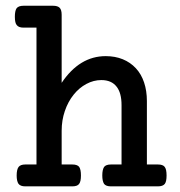

<svg xmlns="http://www.w3.org/2000/svg" viewBox="-20 -661 640 681"><path d="M109.4 -563H63.5Q46.4 -563 39.6 -571.8Q32.7 -579.1 32.7 -601.6Q32.7 -622.1 38.6 -631.3Q45.4 -640.6 63.5 -640.6H168Q184.6 -640.6 191.7 -633.3Q198.7 -626 198.7 -608.4V-367.2Q262.2 -461.9 355 -461.9Q388.2 -461.9 415.3 -450.9Q442.4 -439.9 461.9 -418.9Q481 -398.4 491 -368.7Q501 -338.9 501 -302.7V-77.6H540Q557.6 -77.6 564 -69.3Q570.8 -61 570.8 -38.6Q570.8 -17.1 564.5 -8.8Q557.6 0 540 0H373.5Q356 0 349.1 -8.8Q342.8 -19 342.8 -38.6Q342.8 -58.6 349.1 -68.8Q356 -77.6 373.5 -77.6H411.1V-288.1Q411.1 -331.5 393.6 -353.5Q375.5 -377 339.4 -377Q312 -377 286.4 -363.3Q260.7 -349.6 241.2 -325.2Q221.2 -300.3 210 -267.3Q198.7 -234.4 198.7 -197.3V-77.6H236.3Q253.9 -77.6 260.7 -69.3Q267.1 -60.1 267.1 -38.6Q267.1 -16.6 260.3 -8.3Q253.9 0 236.3 0H69.8Q52.2 0 45.4 -9.3Q39.1 -19 39.1 -38.6Q39.1 -59.6 45.9 -68.8Q52.7 -77.6 69.8 -77.6H109.4Z"/></svg>

Font: Courier Prime Medium
Style: Regular
Weight: 500
Designer: Alan Dague-Greene
Foundry: Quote-Unquote Apps
Version: Version 1.202